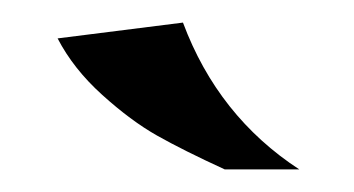

<svg xmlns="http://www.w3.org/2000/svg" viewBox="-20 -700 313 170"><path d="M142 -680Q173 -597 245 -550H179Q142 -567 119 -580Q96 -593 70.5 -616Q45 -639 31 -666Z"/></svg>

Font: Ruslan Display
Style: Regular
Weight: 400
Designer: Denis Masharov, Vladimir Rabdu
Foundry: Denis Masharov, Vladimir Rabdu
Version: Version 1.000; ttfautohint (v1.4.1)